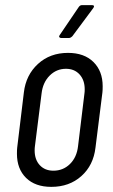

<svg xmlns="http://www.w3.org/2000/svg" viewBox="-20 -720 442 748"><path d="M46 -121Q46 -137 47 -145L73 -360Q81 -428 128 -471Q175 -514 245 -514Q308 -514 344 -478.5Q380 -443 380 -384Q380 -368 379 -360L352 -145Q344 -76 297 -34Q250 8 180 8Q117 8 81.5 -27Q46 -62 46 -121ZM284 -150 309 -356Q310 -362 310 -372Q310 -408 290 -430Q270 -452 237 -452Q200 -452 173.5 -425.5Q147 -399 142 -356L116 -150Q115 -144 115 -134Q115 -98 135 -76.5Q155 -55 188 -55Q226 -55 252.5 -81Q279 -107 284 -150ZM213 -584 287 -693Q292 -700 299 -700H339Q345 -700 346 -696.5Q347 -693 343 -688L262 -579Q255 -572 249 -572H218Q213 -572 211 -575.5Q209 -579 213 -584Z"/></svg>

Font: Barlow Condensed
Style: Italic
Weight: 400
Width: 3
Italic angle: -7°
Designer: Jeremy Tribby
Foundry: Tribby Type
Version: Version 1.408